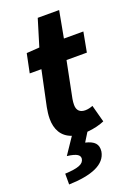

<svg xmlns="http://www.w3.org/2000/svg" viewBox="-166 -713 721 1020"><g transform="rotate(-20 194.5 -203.5)"><path d="M40 241C169 237 249 205 261 135C266 94 246 73 196 61L227 11C267 8 302 -2 325 -12L299 -109C286 -104 271 -100 256 -100C227 -100 209 -115 209 -147C209 -158 210 -168 212 -180L253 -385H368L389 -497H279L307 -648H186L140 -497L67 -492L45 -385H111L69 -186C65 -164 62 -144 62 -122C62 -63 86 -16 142 3L80 95C138 102 152 116 150 136C145 164 117 176 40 180Z"/></g></svg>

Font: Source Sans Pro
Style: Bold Italic
Weight: 700
Italic angle: -11°
Designer: Paul D. Hunt
Foundry: Adobe Systems Incorporated
Version: Version 3.006;hotconv 1.0.111;makeotfexe 2.5.65597